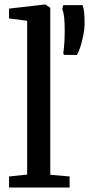

<svg xmlns="http://www.w3.org/2000/svg" viewBox="-20 -839 398 859"><path d="M101.5 -58V-746L20.5 -756.5V-800.5L181.5 -819H183L205 -804V-57L291.5 -49.5V0H20.5V-49.5ZM324 -593 266.5 -593.5 263 -600.5Q266 -620.5 267.8 -645.8Q269.5 -671 269.5 -701.5Q269.5 -738 267 -761.5Q264.5 -785 258.5 -798L263 -816H349.5Q354.5 -801.5 356.5 -783Q358.5 -764.5 358.5 -730Q358.5 -712 353.5 -685.2Q348.5 -658.5 340.8 -633Q333 -607.5 324 -593Z"/></svg>

Font: Merriweather Light 18pt
Style: Regular
Weight: 400
Version: Version 2.100